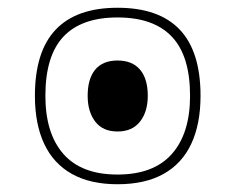

<svg xmlns="http://www.w3.org/2000/svg" viewBox="-20 -475 607 495"><path d="M283 0Q213 0 165.5 -26.5Q118 -53 94 -104Q70 -155 70 -228Q70 -342 123.5 -398.5Q177 -455 283 -455Q390 -455 443.5 -398.5Q497 -342 497 -228Q497 -155 473 -104Q449 -53 401.5 -26.5Q354 0 283 0ZM283 -25Q376 -25 423 -78Q470 -131 470 -228Q470 -331 423 -380.5Q376 -430 283 -430Q190 -430 143.5 -380.5Q97 -331 97 -228Q97 -131 143.5 -78Q190 -25 283 -25ZM283 -136Q245 -136 225.5 -161.5Q206 -187 206 -228Q206 -272 225.5 -295.5Q245 -319 283 -319Q321 -319 341 -295.5Q361 -272 361 -228Q361 -187 341 -161.5Q321 -136 283 -136Z"/></svg>

Font: Noto Sans Thai Thin
Style: Regular
Weight: 250
Designer: Monotype Design Team
Foundry: Monotype Imaging Inc.
Version: Version 2.001